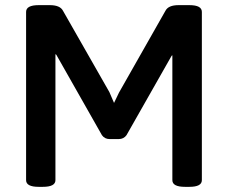

<svg xmlns="http://www.w3.org/2000/svg" viewBox="-20 -722 883 744"><path d="M713.9 -702.1Q762.2 -702.1 762.2 -675.8V-23.9Q762.2 2 713.9 2H696.8Q647.9 2 647.9 -23.9V-507.8L645 -505.9L470.2 -198.2Q459.5 -183.1 439.9 -183.1H404.8Q385.7 -183.1 375 -198.2L198.2 -509.8L194.8 -512.2V-23.9Q194.8 2 146 2H129.9Q81.1 2 81.1 -23.9V-675.8Q81.1 -702.1 129.9 -702.1H172.9Q212.9 -702.1 224.1 -680.2L403.8 -365.2L421.9 -323.2L440.9 -362.8L621.1 -680.2Q632.3 -702.1 671.9 -702.1Z"/></svg>

Font: Asap Symbol
Style: Regular
Weight: 900
Designer: Tania Quindós, Elena González Miranda, Marcela Romero, Pablo Cosgaya
Foundry: Omnibus-Type
Version: Version 1.000;PS 001.000;hotconv 1.0.70;makeotf.lib2.5.58329